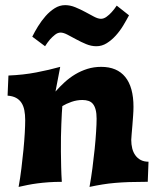

<svg xmlns="http://www.w3.org/2000/svg" viewBox="-20 -715 614 755"><path d="M198.2 -355Q214.8 -374 234.1 -391.6Q253.4 -409.2 275.6 -422.6Q297.9 -436 323.5 -444.1Q349.1 -452.1 377.9 -452.1Q440.4 -452.1 472.7 -412.1Q504.9 -372.1 504.9 -294.9Q504.9 -278.8 503.4 -259Q502 -239.3 500.5 -220.7Q499 -202.1 497.6 -187Q496.1 -171.9 496.1 -165Q496.1 -147 500 -131.3Q503.9 -115.7 512.5 -104Q521 -92.3 533.7 -85.7Q546.4 -79.1 564 -79.1L561 0H550.8Q515.6 0 487.1 1Q458.5 2 433.1 4.2Q407.7 6.3 383.3 10.3Q358.9 14.2 332 20Q338.4 -15.1 343.5 -54Q348.6 -92.8 352.3 -129.4Q356 -166 357.9 -197Q359.9 -228 359.9 -248Q359.9 -269 356.2 -283.2Q352.5 -297.4 345.7 -305.9Q338.9 -314.5 328.4 -318.1Q317.9 -321.8 304.2 -321.8Q282.2 -321.8 261.2 -314.5Q240.2 -307.1 225.1 -297.9Q224.1 -287.1 223.1 -268.8Q222.2 -250.5 221.2 -227.1Q220.2 -203.6 219.7 -176Q219.2 -148.4 219.5 -118.9Q219.7 -89.4 220.5 -59.1Q221.2 -28.8 223.1 0Q194.8 0 171.1 1.7Q147.5 3.4 127 6.1Q106.4 8.8 88.1 12.5Q69.8 16.1 53.2 20Q59.6 -15.1 64.2 -53.2Q68.8 -91.3 72.3 -126.5Q75.7 -161.6 77.4 -191.9Q79.1 -222.2 79.1 -242.2Q79.1 -264.2 75.7 -281.5Q72.3 -298.8 64.2 -311Q56.2 -323.2 43 -330.3Q29.8 -337.4 9.8 -338.9L13.2 -418Q71.8 -420.4 122.6 -430.2Q173.3 -439.9 216.8 -452.1ZM377 -641.1Q388.2 -641.1 399.2 -649.2Q410.2 -657.2 418.9 -667Q429.2 -678.2 439 -692.9L487.3 -654.8Q477.5 -636.2 464.6 -614.7Q451.7 -593.3 435.3 -575.2Q418.9 -557.1 399.9 -545.2Q380.9 -533.2 358.9 -533.2Q338.9 -533.2 318.8 -541.5Q298.8 -549.8 280 -560.1Q261.2 -570.3 245.4 -578.6Q229.5 -586.9 218.3 -586.9Q207 -586.9 196.3 -578.4Q185.5 -569.8 176.8 -560.1Q166.5 -547.9 157.2 -533.2L106.9 -570.8Q116.2 -589.8 129.6 -611.6Q143.1 -633.3 159.4 -651.9Q175.8 -670.4 195.1 -682.6Q214.4 -694.8 236.3 -694.8Q255.9 -694.8 276.1 -686.5Q296.4 -678.2 315.2 -668Q334 -657.7 349.9 -649.4Q365.7 -641.1 377 -641.1Z"/></svg>

Font: Simonetta
Style: Black
Weight: 900
Designer: Gayaneh Bagdasaryan
Foundry: Brownfox
Version: Version 1.002